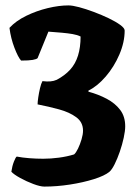

<svg xmlns="http://www.w3.org/2000/svg" viewBox="-20 -585 504 710"><path d="M144 105Q129 105 103.5 95.5Q78 86 54.5 73Q31 60 22 50Q25 29 31.5 12.5Q38 -4 42 -6Q63 -2 88.5 0Q114 2 140 2Q168 2 198 -2Q228 -6 254 -14Q261 -20 268.5 -35.5Q276 -51 281.5 -69.5Q287 -88 287 -102Q287 -133 262 -151.5Q237 -170 198.5 -180.5Q160 -191 119 -199Q119 -208 121.5 -225Q124 -242 128 -259Q132 -276 137 -285Q153 -283 166 -284Q179 -285 190 -290Q220 -306 239.5 -327.5Q259 -349 268.5 -379.5Q278 -410 278 -450Q266 -456 248.5 -459Q231 -462 209 -464Q187 -466 159 -468L119 -370Q115 -366 101 -363.5Q87 -361 58 -361Q47 -373 33.5 -408Q20 -443 15 -482Q39 -508 77 -526.5Q115 -545 156.5 -555Q198 -565 233 -565Q248 -565 272.5 -558.5Q297 -552 326.5 -541Q356 -530 382 -517.5Q408 -505 424.5 -493Q441 -481 441 -472Q441 -429 421.5 -383.5Q402 -338 371 -302Q340 -266 307 -250V-246Q344 -236 375 -219.5Q406 -203 424.5 -178.5Q443 -154 443 -118Q443 -101 437.5 -75.5Q432 -50 423 -24Q414 2 404 22Q394 42 385 50Q367 65 327 77.5Q287 90 238.5 97.5Q190 105 144 105Z"/></svg>

Font: Texturina Medium 12pt ExtraBold
Style: Regular
Weight: 800
Version: Version 1.002